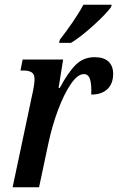

<svg xmlns="http://www.w3.org/2000/svg" viewBox="-20 -786 495 806"><path d="M114 -383Q125 -430 125 -454Q125 -475 112.5 -482.5Q100 -490 80 -490H66L75 -536H245L226 -417H231Q265 -481 297.5 -513.5Q330 -546 377 -546Q416 -546 435.5 -527.5Q455 -509 455 -476Q455 -435 431 -412Q407 -389 363 -389Q365 -431 358 -453Q351 -475 332 -475Q306 -475 277.5 -433.5Q249 -392 223.5 -324Q198 -256 182 -179L144 0H33ZM231 -619Q256 -651 284 -691.5Q312 -732 330 -766H449L446 -756Q424 -726 371.5 -678.5Q319 -631 278 -606H228Z"/></svg>

Font: Noto Serif CondSemiBold
Style: Italic
Weight: 600
Width: 3
Italic angle: -12°
Designer: Monotype Design Team
Foundry: Monotype Imaging Inc.
Version: Version 1.001